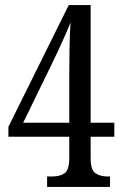

<svg xmlns="http://www.w3.org/2000/svg" viewBox="-20 -734 482 754"><path d="M165 0V-41H186Q215 -41 233.5 -53.5Q252 -66 252 -113V-197H13V-236L250 -714H336V-252H429V-197H336V-113Q336 -66 355 -53.5Q374 -41 402 -41H412V0ZM71 -252H252V-441Q252 -485 253 -542.5Q254 -600 257 -646Q251 -630 238 -600.5Q225 -571 210.5 -539.5Q196 -508 185 -486Z"/></svg>

Font: Noto Serif ExtraCondensed
Style: Regular
Weight: 400
Width: 2
Designer: Monotype Design Team
Foundry: Monotype Imaging Inc.
Version: Version 2.015